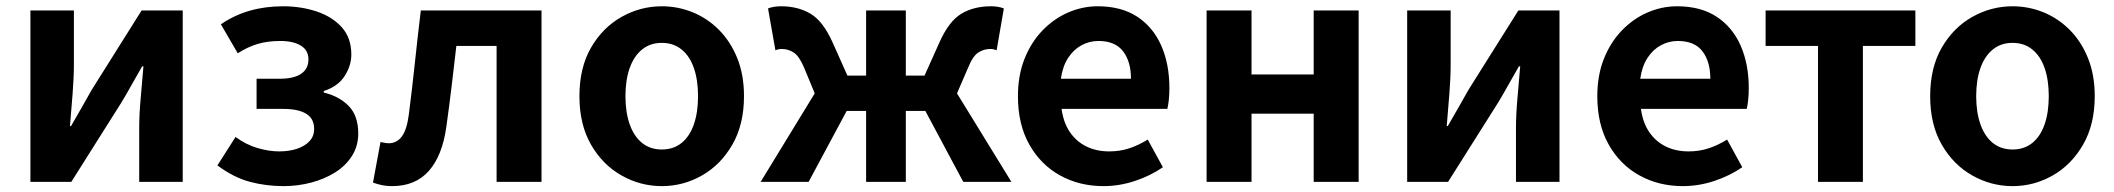

<svg xmlns="http://www.w3.org/2000/svg" viewBox="-20 -594 6905 627"><path d="M79.3 0V-559.8H221.3V-383.2Q221.3 -340.9 217.1 -287.8Q212.9 -234.6 208.5 -182.4H212Q226.6 -208.2 246.2 -241.8Q265.7 -275.5 279.4 -300.5L442.4 -559.8H576.7V0H434.6V-176.4Q434.6 -218.8 439.3 -272Q444 -325.2 448.4 -377.4H444.2Q429.7 -352.4 410.4 -317.9Q391.2 -283.5 376.5 -259.3L212.8 0Z M906 13.8Q848.7 13.8 795.9 -0.3Q743.1 -14.3 690 -53.9L749.2 -146.7Q784.3 -121.1 821.7 -110.3Q859.1 -99.6 891.8 -99.6Q924.6 -99.6 950.4 -108.3Q976.1 -117.1 991 -133.3Q1005.9 -149.5 1005.9 -172.6Q1005.9 -206.7 980 -222.5Q954.2 -238.4 904 -238.4H817.9V-336.9H893.6Q940.2 -336.9 963.8 -353.3Q987.3 -369.6 987.3 -399.9Q987.3 -429.5 962.9 -444.8Q938.4 -460.2 894.9 -460.2Q854.7 -460.2 822 -450.7Q789.4 -441.1 756.4 -420L701.3 -514.7Q745.2 -544.6 795.8 -559.1Q846.4 -573.5 904.2 -573.5Q962.9 -573.5 1013.9 -556.6Q1064.9 -539.6 1096.1 -505Q1127.3 -470.3 1127.3 -415.9Q1127.3 -379.9 1105.5 -345.8Q1083.7 -311.7 1037.3 -296.8V-291.8Q1088.5 -279.3 1119.2 -247.4Q1149.9 -215.6 1149.9 -158.2Q1149.9 -117.1 1129.5 -84.9Q1109 -52.6 1074.3 -30.9Q1039.6 -9.2 996.1 2.3Q952.5 13.8 906 13.8Z M1260.5 13.8Q1242.3 13.8 1227.6 10.7Q1213 7.7 1198 2.3L1222.6 -130.2Q1229.1 -129.2 1235.7 -127.7Q1242.3 -126.2 1250 -126.2Q1275.2 -126.2 1291.8 -147.7Q1308.4 -169.2 1314.9 -218.9Q1325.9 -303.9 1334.9 -389.5Q1344 -475 1354.2 -559.8H1748.4V0H1601.7V-444.1H1470.3Q1462.7 -377.8 1454.7 -311.5Q1446.8 -245.1 1437.4 -178.6Q1424.2 -85.4 1380.4 -35.8Q1336.5 13.8 1260.5 13.8Z M2141.3 13.8Q2071.3 13.8 2009.6 -21.1Q1947.9 -55.9 1910 -121.7Q1872.2 -187.5 1872.2 -279.9Q1872.2 -372.8 1910 -438.4Q1947.9 -503.9 2009.6 -538.7Q2071.3 -573.5 2141.3 -573.5Q2193.7 -573.5 2242.1 -553.9Q2290.4 -534.2 2328 -496.4Q2365.6 -458.5 2387.6 -404.2Q2409.6 -349.8 2409.6 -279.9Q2409.6 -187.5 2371.6 -121.7Q2333.7 -55.9 2272.5 -21.1Q2211.3 13.8 2141.3 13.8ZM2141.3 -105.8Q2179.3 -105.8 2205.9 -127.3Q2232.5 -148.9 2246 -188.2Q2259.5 -227.4 2259.5 -279.9Q2259.5 -332.7 2246 -371.7Q2232.5 -410.7 2205.9 -432.3Q2179.3 -454 2141.3 -454Q2103.2 -454 2076.7 -432.3Q2050.1 -410.7 2036.3 -371.7Q2022.5 -332.7 2022.5 -279.9Q2022.5 -227.4 2036.3 -188.2Q2050.1 -148.9 2076.7 -127.3Q2103.2 -105.8 2141.3 -105.8Z M2463.9 0 2640.6 -289.1 2606.3 -372.1Q2590 -410.9 2571.9 -422.5Q2553.9 -434.1 2532.6 -434.1Q2526.9 -434.1 2522 -433Q2517.2 -431.8 2512.2 -429.8L2488.1 -566.4Q2505.9 -573.5 2530.6 -573.5Q2586 -573.5 2627 -549.1Q2668 -524.6 2698.9 -455.6L2747.3 -347.2H2808.4V-559.8H2938.1V-347.2H2999.2L3047.9 -455.6Q3078.6 -524.6 3119.3 -549.1Q3160 -573.5 3215.9 -573.5Q3240.8 -573.5 3258.2 -566.4L3234.6 -429.8Q3229.6 -431.8 3224.8 -433Q3219.9 -434.1 3213.9 -434.1Q3192.9 -434.1 3174.8 -422.5Q3156.6 -410.9 3141.1 -372.1L3105.2 -289.1L3282.9 0H3125.7L3001.9 -231.7H2938.1V0H2808.4V-231.7H2744.9L2620.6 0Z M3583.4 13.8Q3504.9 13.8 3441.7 -21.2Q3378.5 -56.1 3341.4 -121.9Q3304.2 -187.7 3304.2 -279.9Q3304.2 -348.1 3325.8 -402.2Q3347.4 -456.3 3384.6 -494.8Q3421.8 -533.2 3468.5 -553.4Q3515.3 -573.5 3564.7 -573.5Q3642.1 -573.5 3694 -539.3Q3745.9 -505.1 3772.4 -444.7Q3798.8 -384.4 3798.8 -306.4Q3798.8 -285.9 3796.9 -267.6Q3794.9 -249.4 3792.1 -238.4H3446.7Q3452.9 -192.8 3474.2 -162.1Q3495.4 -131.4 3528.1 -115.5Q3560.8 -99.6 3602.6 -99.6Q3636.6 -99.6 3667 -109.4Q3697.3 -119.3 3728.1 -138.2L3777.6 -47.9Q3736.7 -19.8 3686 -3Q3635.4 13.8 3583.4 13.8ZM3444.4 -336.9H3673.3Q3673.3 -393.2 3647.4 -426.7Q3621.6 -460.2 3567.1 -460.2Q3538 -460.2 3512.2 -446.4Q3486.4 -432.6 3468.4 -405.4Q3450.4 -378.2 3444.4 -336.9Z M3920.3 0V-559.8H4067V-350.9H4270V-559.8H4416.8V0H4270V-222.8H4067V0Z M4575.3 0V-559.8H4717.3V-383.2Q4717.3 -340.9 4713.1 -287.8Q4708.9 -234.6 4704.5 -182.4H4708Q4722.6 -208.2 4742.2 -241.8Q4761.7 -275.5 4775.4 -300.5L4938.4 -559.8H5072.7V0H4930.6V-176.4Q4930.6 -218.8 4935.3 -272Q4940 -325.2 4944.4 -377.4H4940.2Q4925.7 -352.4 4906.4 -317.9Q4887.2 -283.5 4872.5 -259.3L4708.8 0Z M5475.4 13.8Q5396.9 13.8 5333.7 -21.2Q5270.5 -56.1 5233.4 -121.9Q5196.2 -187.7 5196.2 -279.9Q5196.2 -348.1 5217.8 -402.2Q5239.4 -456.3 5276.6 -494.8Q5313.8 -533.2 5360.5 -553.4Q5407.3 -573.5 5456.7 -573.5Q5534.1 -573.5 5586 -539.3Q5637.9 -505.1 5664.4 -444.7Q5690.8 -384.4 5690.8 -306.4Q5690.8 -285.9 5688.9 -267.6Q5686.9 -249.4 5684.1 -238.4H5338.7Q5344.9 -192.8 5366.2 -162.1Q5387.4 -131.4 5420.1 -115.5Q5452.8 -99.6 5494.6 -99.6Q5528.6 -99.6 5559 -109.4Q5589.3 -119.3 5620.1 -138.2L5669.6 -47.9Q5628.7 -19.8 5578 -3Q5527.4 13.8 5475.4 13.8ZM5336.4 -336.9H5565.3Q5565.3 -393.2 5539.4 -426.7Q5513.6 -460.2 5459.1 -460.2Q5430 -460.2 5404.2 -446.4Q5378.4 -432.6 5360.4 -405.4Q5342.4 -378.2 5336.4 -336.9Z M5916.9 0V-444.1H5745.8V-559.8H6234.9V-444.1H6063.5V0Z M6552.3 13.8Q6482.3 13.8 6420.6 -21.1Q6358.9 -55.9 6321 -121.7Q6283.2 -187.5 6283.2 -279.9Q6283.2 -372.8 6321 -438.4Q6358.9 -503.9 6420.6 -538.7Q6482.3 -573.5 6552.3 -573.5Q6604.7 -573.5 6653.1 -553.9Q6701.4 -534.2 6739 -496.4Q6776.6 -458.5 6798.6 -404.2Q6820.6 -349.8 6820.6 -279.9Q6820.6 -187.5 6782.6 -121.7Q6744.7 -55.9 6683.5 -21.1Q6622.3 13.8 6552.3 13.8ZM6552.3 -105.8Q6590.3 -105.8 6616.9 -127.3Q6643.5 -148.9 6657 -188.2Q6670.5 -227.4 6670.5 -279.9Q6670.5 -332.7 6657 -371.7Q6643.5 -410.7 6616.9 -432.3Q6590.3 -454 6552.3 -454Q6514.2 -454 6487.7 -432.3Q6461.1 -410.7 6447.3 -371.7Q6433.5 -332.7 6433.5 -279.9Q6433.5 -227.4 6447.3 -188.2Q6461.1 -148.9 6487.7 -127.3Q6514.2 -105.8 6552.3 -105.8Z"/></svg>

Font: Noto Sans HK Thin
Style: Regular
Weight: 100
Designer: Ryoko NISHIZUKA 西塚涼子 (kana, bopomofo & ideographs); Paul D. Hunt (Latin, Greek & Cyrillic); Sandoll Communications 산돌커뮤니
Foundry: Adobe
Version: Version 2.004-H2;hotconv 1.0.118;makeotfexe 2.5.65603